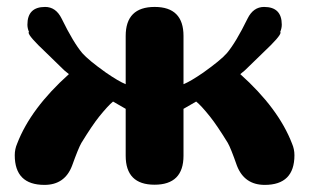

<svg xmlns="http://www.w3.org/2000/svg" viewBox="-20 -520 879 540"><path d="M801.3 -116.2Q808.1 -100.6 808.1 -83.5Q808.1 0 724.6 0Q667.5 0 646.5 -53.7Q628.9 -104 620.6 -118.2Q590.3 -167.5 570.8 -191.9Q545.9 -223.1 531.7 -234.4L496.1 -213.9V-82Q496.1 -0.5 414.6 -0.5Q333.5 -0.5 333.5 -82V-213.9L297.9 -234.4Q283.7 -222.7 258.8 -191.9Q239.3 -167.5 209 -118.2Q200.7 -104 182.6 -53.7Q162.1 0 105 0Q21.5 0 21.5 -83.5Q21.5 -100.6 28.3 -116.2Q66.4 -215.3 173.8 -311.5L160.6 -322.3L108.9 -372.6Q60.5 -418 60.5 -428.2Q60.5 -429.7 61.5 -430.2Q57.1 -440.4 57.1 -450.7Q57.1 -500.5 106.9 -500.5Q137.2 -500.5 153.3 -467.8Q186 -400.9 211.4 -370.6Q229 -350.6 277.8 -315.9Q314 -291 333.5 -283.2V-418.9Q333.5 -500.5 415 -500.5Q496.1 -500.5 496.1 -418.9V-283.2Q515.6 -291 551.8 -315.9Q600.6 -350.6 618.2 -370.6Q643.6 -400.9 676.3 -467.8Q692.4 -500.5 722.7 -500.5Q772.5 -500.5 772.5 -450.7Q772.5 -440.4 768.1 -430.2Q769 -429.7 769 -428.2Q769 -418 720.7 -372.6L668.9 -322.3L655.8 -311.5Q763.2 -215.3 801.3 -116.2Z"/></svg>

Font: inglobal
Style: Bold
Weight: 700
Designer: Andrey Kochetov, Denis Davydov, Evgeny Yurtaev
Foundry: inglobal.ru
Version: Version 1.00 September 25, 2014, initial release